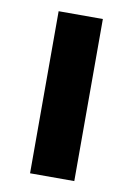

<svg xmlns="http://www.w3.org/2000/svg" viewBox="-68 -592 442 637"><g transform="rotate(10 152.5 -273.0)"><path d="M227 0H78V-546H227Z"/></g></svg>

Font: Noto Sans Adlam Unjoined
Style: Bold
Weight: 700
Version: Version 3.001